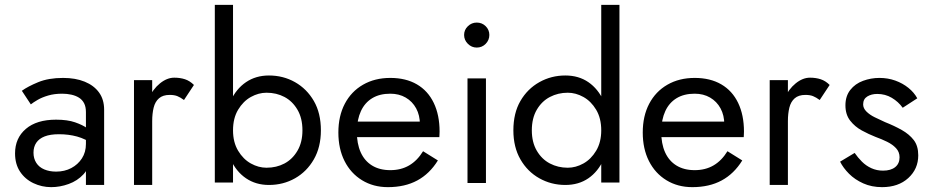

<svg xmlns="http://www.w3.org/2000/svg" viewBox="-20 -776 3822 791"><path d="M118 -147Q118 -171 129.5 -188Q141 -205 164 -214Q187 -223 223 -223Q263 -223 297.5 -213.5Q332 -204 365 -181V-225Q358 -234 339.5 -247.5Q321 -261 289.5 -272Q258 -283 211 -283Q131 -283 86.5 -245Q42 -207 42 -144Q42 -100 62.5 -69Q83 -38 117.5 -21.5Q152 -5 191 -5Q227 -5 263 -18Q299 -31 324 -58Q349 -85 349 -127L334 -183Q334 -149 317.5 -123.5Q301 -98 273.5 -83.5Q246 -69 211 -69Q184 -69 162.5 -78Q141 -87 129.5 -105Q118 -123 118 -147ZM107 -346Q117 -354 135 -364.5Q153 -375 178.5 -382.5Q204 -390 236 -390Q256 -390 274 -386Q292 -382 305.5 -373.5Q319 -365 326.5 -350.5Q334 -336 334 -314V-14H409V-324Q409 -366 388 -395Q367 -424 329 -439.5Q291 -455 240 -455Q180 -455 137.5 -437.5Q95 -420 70 -402Z M607 -446H532V-14H607ZM738 -364 779 -426Q762 -443 742 -449.5Q722 -456 698 -456Q668 -456 639 -432.5Q610 -409 591.5 -369Q573 -329 573 -277H607Q607 -308 613 -332.5Q619 -357 635 -371Q651 -385 679 -385Q698 -385 710.5 -380Q723 -375 738 -364Z M940 -756H865V-24H940ZM1302 -239Q1302 -310 1273 -360Q1244 -410 1195.5 -437.5Q1147 -465 1088 -465Q1034 -465 993.5 -437.5Q953 -410 930 -360Q907 -310 907 -239Q907 -170 930 -119.5Q953 -69 993.5 -41.5Q1034 -14 1088 -14Q1147 -14 1195.5 -41.5Q1244 -69 1273 -119.5Q1302 -170 1302 -239ZM1226 -239Q1226 -190 1205.5 -155Q1185 -120 1152 -102.5Q1119 -85 1078 -85Q1045 -85 1013.5 -102.5Q982 -120 961 -155Q940 -190 940 -239Q940 -289 961 -324Q982 -359 1013.5 -376.5Q1045 -394 1078 -394Q1119 -394 1152 -376.5Q1185 -359 1205.5 -324Q1226 -289 1226 -239Z M1578 -5Q1648 -5 1699 -32.5Q1750 -60 1784 -115L1723 -153Q1699 -114 1665.5 -94.5Q1632 -75 1588 -75Q1544 -75 1513 -94Q1482 -113 1466 -148.5Q1450 -184 1450 -235Q1451 -284 1467 -318.5Q1483 -353 1513.5 -371.5Q1544 -390 1588 -390Q1624 -390 1651.5 -374Q1679 -358 1694.5 -329.5Q1710 -301 1710 -263Q1710 -256 1707 -246.5Q1704 -237 1701 -232L1731 -275H1421V-211H1790Q1790 -213 1790.5 -220Q1791 -227 1791 -234Q1791 -302 1767 -352Q1743 -402 1697.5 -428.5Q1652 -455 1588 -455Q1524 -455 1475.5 -427Q1427 -399 1400.5 -348.5Q1374 -298 1374 -230Q1374 -163 1399.5 -112.5Q1425 -62 1471.5 -33.5Q1518 -5 1578 -5Z M1892 -632Q1892 -611 1907.5 -595.5Q1923 -580 1944 -580Q1966 -580 1981 -595.5Q1996 -611 1996 -632Q1996 -653 1981 -668Q1966 -683 1944 -683Q1923 -683 1907.5 -668Q1892 -653 1892 -632ZM1906 -453V-22H1982V-453Z M2457 -756V-24H2532V-756ZM2095 -239Q2095 -170 2124 -119.5Q2153 -69 2202 -41.5Q2251 -14 2309 -14Q2364 -14 2404 -41.5Q2444 -69 2467 -119.5Q2490 -170 2490 -239Q2490 -310 2467 -360Q2444 -410 2404 -437.5Q2364 -465 2309 -465Q2251 -465 2202 -437.5Q2153 -410 2124 -360Q2095 -310 2095 -239ZM2171 -239Q2171 -289 2191.5 -324Q2212 -359 2245.5 -376.5Q2279 -394 2319 -394Q2352 -394 2383.5 -376.5Q2415 -359 2436 -324Q2457 -289 2457 -239Q2457 -190 2436 -155Q2415 -120 2383.5 -102.5Q2352 -85 2319 -85Q2279 -85 2245.5 -102.5Q2212 -120 2191.5 -155Q2171 -190 2171 -239Z M2832 -5Q2902 -5 2953 -32.5Q3004 -60 3038 -115L2977 -153Q2953 -114 2919.5 -94.5Q2886 -75 2842 -75Q2798 -75 2767 -94Q2736 -113 2720 -148.5Q2704 -184 2704 -235Q2705 -284 2721 -318.5Q2737 -353 2767.5 -371.5Q2798 -390 2842 -390Q2878 -390 2905.5 -374Q2933 -358 2948.5 -329.5Q2964 -301 2964 -263Q2964 -256 2961 -246.5Q2958 -237 2955 -232L2985 -275H2675V-211H3044Q3044 -213 3044.5 -220Q3045 -227 3045 -234Q3045 -302 3021 -352Q2997 -402 2951.5 -428.5Q2906 -455 2842 -455Q2778 -455 2729.5 -427Q2681 -399 2654.5 -348.5Q2628 -298 2628 -230Q2628 -163 2653.5 -112.5Q2679 -62 2725.5 -33.5Q2772 -5 2832 -5Z M3226 -446H3151V-14H3226ZM3357 -364 3398 -426Q3381 -443 3361 -449.5Q3341 -456 3317 -456Q3287 -456 3258 -432.5Q3229 -409 3210.5 -369Q3192 -329 3192 -277H3226Q3226 -308 3232 -332.5Q3238 -357 3254 -371Q3270 -385 3298 -385Q3317 -385 3329.5 -380Q3342 -375 3357 -364Z M3501 -146 3441 -110Q3454 -84 3478 -60Q3502 -36 3536.5 -20.5Q3571 -5 3614 -5Q3681 -5 3722 -42.5Q3763 -80 3763 -136Q3763 -175 3744.5 -199Q3726 -223 3695 -240.5Q3664 -258 3626 -273Q3604 -283 3583.5 -293Q3563 -303 3549.5 -316.5Q3536 -330 3536 -346Q3536 -368 3553 -378.5Q3570 -389 3594 -389Q3627 -389 3654 -373Q3681 -357 3699 -332L3759 -371Q3746 -395 3722.5 -414Q3699 -433 3668.5 -444Q3638 -455 3603 -455Q3568 -455 3535.5 -443Q3503 -431 3483 -405.5Q3463 -380 3463 -342Q3463 -304 3482.5 -279Q3502 -254 3530.5 -238.5Q3559 -223 3587 -212Q3612 -203 3634.5 -192Q3657 -181 3671.5 -165.5Q3686 -150 3686 -128Q3686 -102 3668 -87.5Q3650 -73 3618 -73Q3592 -73 3570 -83Q3548 -93 3531 -110Q3514 -127 3501 -146Z"/></svg>

Font: SpinnyJost Regular
Style: Regular
Weight: 400
Version: Version 3.710